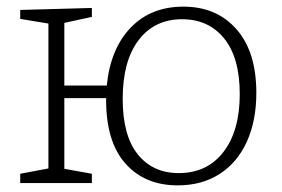

<svg xmlns="http://www.w3.org/2000/svg" viewBox="-20 -552 849 579"><path d="M41 0V-28L126 -44V-481L41 -495V-522L257 -528V-501L174 -483V-294H302Q313 -405 374 -468.5Q435 -532 533 -532Q633 -532 693 -464Q753 -396 753 -272Q753 -188 724.5 -125Q696 -62 642.5 -27.5Q589 7 516 7Q417 7 358.5 -58.5Q300 -124 300 -251Q300 -254 300 -256H174V-43L257 -28V0ZM529 -494Q446 -494 398 -431Q350 -368 350 -254Q350 -143 395.5 -86.5Q441 -30 519 -30Q605 -30 654 -94Q703 -158 703 -268Q703 -378 656 -436Q609 -494 529 -494Z"/></svg>

Font: Bitter Light
Style: Regular
Weight: 300
Designer: Sol Matas, and Bitter project Authors
Foundry: Sol Matas
Version: Version 2.001